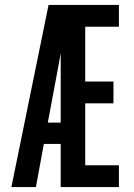

<svg xmlns="http://www.w3.org/2000/svg" viewBox="-20 -755 540 775"><path d="M26 0 126 -490 176 -735H460V-647H324V-426H438V-338H324V-88H460V0H225V-174H157L125 0ZM173 -260H225V-540Q223 -528 220.5 -515.5Q218 -503 216 -490Z"/></svg>

Font: Iosevka SS04 Semibold
Style: Regular
Weight: 600
Monospace: yes
Designer: Belleve Invis
Foundry: Belleve Invis
Version: Version 19.0.0; ttfautohint (v1.8.4)